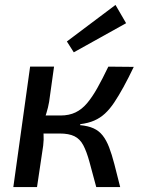

<svg xmlns="http://www.w3.org/2000/svg" viewBox="-20 -758 578 778"><path d="M522 -487Q500 -441 480.5 -405.5Q461 -370 443 -343Q425 -316 405.5 -298Q386 -280 362 -269.5Q338 -259 306 -255L304 -251Q337 -248 359 -238Q381 -228 396 -209Q411 -190 422 -161.5Q433 -133 443.5 -92.5Q454 -52 467 0H370Q354 -60 342.5 -102Q331 -144 317.5 -169.5Q304 -195 281.5 -206Q259 -217 222 -217L225 -290Q260 -290 286 -302.5Q312 -315 333 -340Q354 -365 374.5 -401.5Q395 -438 419 -488ZM199 -488 179 -345Q175 -322 168 -299.5Q161 -277 152 -253Q155 -234 156.5 -213.5Q158 -193 155 -168L130 0H34L102 -488ZM260 -290 251 -217H134L144 -290ZM448 -738 491 -664 279 -546 251 -590Z"/></svg>

Font: Exo 2 Medium
Style: Italic
Weight: 500
Italic angle: -8°
Designer: Natanael Gama
Foundry: Natanael Gama
Version: Version 2.010